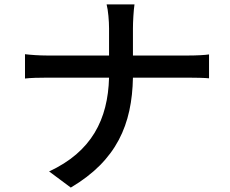

<svg xmlns="http://www.w3.org/2000/svg" viewBox="-20 -802 1040 868"><path d="M93 -557V-447C118 -450 156 -451 196 -451H473C468 -262 394 -116 202 -27L300 46C508 -77 577 -240 581 -451H828C863 -451 907 -450 925 -448V-556C907 -553 868 -551 829 -551H581V-674C581 -704 584 -756 588 -782H462C469 -756 473 -706 473 -674V-551H194C156 -551 117 -554 93 -557Z"/></svg>

Font: Noto Sans CJK TC Medium
Style: Regular
Weight: 500
Designer: Ryoko NISHIZUKA 西塚涼子 (kana, bopomofo & ideographs); Paul D. Hunt (Latin, Greek & Cyrillic); Sandoll Communications 산돌커뮤니
Foundry: Adobe
Version: Version 2.004;hotconv 1.0.118;makeotfexe 2.5.65603